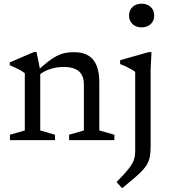

<svg xmlns="http://www.w3.org/2000/svg" viewBox="-20 -740 893 1014"><path d="M192.5 -368V-51L270.5 -28.5V0H32.5V-28.5L111 -51V-353Q103 -360.5 84.2 -370.8Q65.5 -381 31.5 -395.5V-410.5L160 -465.5H173ZM345 -28.5 423 -51V-295Q423 -325 411.5 -345.2Q400 -365.5 376.2 -376Q352.5 -386.5 316 -386.5Q278 -386.5 242.8 -374.5Q207.5 -362.5 188.5 -345L173 -362Q206 -393 231.8 -413Q257.5 -433 279.2 -444.2Q301 -455.5 322.8 -460Q344.5 -464.5 370 -464.5Q439 -464.5 471.8 -425Q504.5 -385.5 504.5 -302.5V-51L584 -28.5V0H345ZM728 -595.5Q698.5 -595.5 680 -612.8Q661.5 -630 661.5 -658Q661.5 -686 680 -703.2Q698.5 -720.5 728 -720.5Q757.5 -720.5 776 -703.2Q794.5 -686 794.5 -658Q794.5 -630 776 -612.8Q757.5 -595.5 728 -595.5ZM694 -360.5Q688.5 -365.5 675.2 -373Q662 -380.5 646 -388.2Q630 -396 614.5 -401.5V-422L764 -464.5H780L775.5 -373.5V29.5Q775.5 57.5 772.8 78.8Q770 100 761.8 118Q753.5 136 737 154.8Q720.5 173.5 693 197.2Q665.5 221 625 254L595.5 221.5Q629.5 187 649.2 163.8Q669 140.5 678.5 123.5Q688 106.5 691 90.2Q694 74 694 52.5Z"/></svg>

Font: Newsreader
Style: Regular
Weight: 400
Designer: Hugues Gentile
Foundry: Production Type
Version: Version 1.003